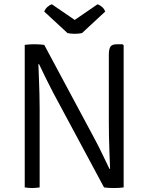

<svg xmlns="http://www.w3.org/2000/svg" viewBox="-20 -898 712 920"><path d="M98.5 -683Q108 -684.5 121.2 -685.2Q134.5 -686 144.5 -686Q156 -686 169 -685.2Q182 -684.5 192 -683L171 -591L164 -590.5Q165 -560 166.5 -523.2Q168 -486.5 169 -448.2Q170 -410 170 -375V0Q160 1.5 151 2.2Q142 3 134 3Q126 3 117 2.2Q108 1.5 98.5 0ZM235 -453.5Q216 -489.5 199.5 -523.5Q183 -557.5 167 -591L130 -637L192 -683L435 -229.5Q454.5 -193 471.5 -157.2Q488.5 -121.5 504.5 -89L541.5 -51.5L478.5 0ZM572.5 -681V0Q563 1.5 551.5 2.2Q540 3 526 3Q511.5 3 499.8 2.2Q488 1.5 478.5 0L500.5 -89H507.5Q506 -125.5 504.5 -165Q503 -204.5 502.2 -243.5Q501.5 -282.5 501.5 -317V-636.5Q501.5 -661.5 508.8 -673.8Q516 -686 541 -686H566.5ZM447.5 -877.5Q457.5 -874.5 468.5 -865.2Q479.5 -856 484 -842.5L373 -739.5Q365.5 -738 356.5 -737Q347.5 -736 338 -736Q328.5 -736 319.5 -737Q310.5 -738 303.5 -739.5L192 -842.5Q197 -856 207.8 -865.2Q218.5 -874.5 228.5 -877.5L338 -802.5Z"/></svg>

Font: Signika
Style: Regular
Weight: 300
Designer: Anna Giedry
Foundry: Anna Giedry
Version: Version 2.000